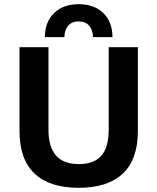

<svg xmlns="http://www.w3.org/2000/svg" viewBox="-20 -885 750 915"><path d="M516 -708H423Q423 -741 405.5 -762Q388 -783 355 -783Q322 -783 304.5 -762Q287 -741 287 -708H194Q194 -780 237.5 -822.5Q281 -865 355 -865Q429 -865 472.5 -822.5Q516 -780 516 -708ZM637 -660V-260Q637 -126 565.5 -58Q494 10 355 10Q216 10 144.5 -58Q73 -126 73 -260V-660H211V-266Q211 -103 355 -103Q428 -103 463 -143Q498 -183 498 -266V-660Z"/></svg>

Font: Elaine Sans SemiBold
Style: Regular
Weight: 600
Designer: Wei Huang
Foundry: Wei Huang
Version: Version 2.001;December 24, 2019;FontCreator 12.0.0.2547 64-b